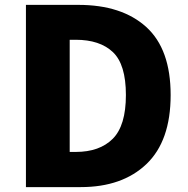

<svg xmlns="http://www.w3.org/2000/svg" viewBox="-20 -764 769 784"><path d="M85.9 0V-744.1H299.8Q477.5 -744.1 577.1 -653.8Q676.8 -563.5 676.8 -376Q676.8 -188.5 578.1 -94.2Q479.5 0 309.6 0ZM264.6 -143.6H289.1Q386.7 -143.6 440.4 -197.3Q494.1 -251 494.1 -376Q494.1 -501 440.9 -551.3Q387.7 -601.6 289.1 -601.6H264.6Z"/></svg>

Font: Gen Shin Gothic Heavy
Style: Bold
Weight: 900
Designer: [Source Han Sans]
Ryoko NISHIZUKA  (kana & ideographs); Paul D. Hunt (Latin, Greek & Cyrillic); Wenlong ZHANG  (bopomofo
Version: Version 1.002.20150607